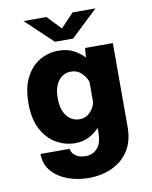

<svg xmlns="http://www.w3.org/2000/svg" viewBox="-98 -779 846 1066"><g transform="rotate(-10 325.0 -245.5)"><path d="M276.5 11Q219.5 11 169.5 -17.5Q119.5 -46 88.2 -104Q57 -162 57 -251Q57 -340 87 -397.5Q117 -455 165.8 -483Q214.5 -511 271.5 -511Q318.5 -511 354.5 -492.8Q390.5 -474.5 415.5 -446.5L420 -500H576.5V-29Q576.5 54 541 107.8Q505.5 161.5 446.2 188Q387 214.5 316 214.5Q251.5 214.5 196.2 193.5Q141 172.5 107.5 132.8Q74 93 74 36.5H239Q239 56 260.2 74Q281.5 92 320.5 92Q359.5 92 385.5 64Q411.5 36 411.5 -26.5V-51Q387 -24 353.2 -6.5Q319.5 11 276.5 11ZM222 -251Q222 -187.5 249.8 -151.5Q277.5 -115.5 323 -115.5Q355.5 -115.5 379.8 -138.8Q404 -162 411.5 -196V-311.5Q400 -341 376.8 -362.8Q353.5 -384.5 320 -384.5Q275.5 -384.5 248.8 -349.5Q222 -314.5 222 -251ZM109.5 -706.5H238.5L312.5 -629L386 -706.5H515L363.5 -563H261Z"/></g></svg>

Font: Trispace
Style: Bold
Weight: 700
Designer: Tyler Finck
Foundry: Etcetera Type Company
Version: Version 1.210; ttfautohint (v1.8.3)